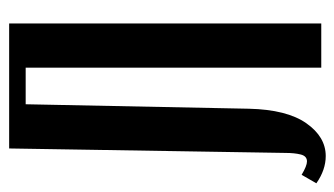

<svg xmlns="http://www.w3.org/2000/svg" viewBox="-184 -560 749 430"><g transform="rotate(-90 191.0 -344.5)"><path d="M15 -44Q35 -32 45 -32Q57 -32 60.5 -46Q64 -60 64 -80L74 -699H354V0H255V-662H173L163 -162Q161 -77 130.5 -33.5Q100 10 57 10Q26 10 -4 -11Z"/></g></svg>

Font: Moniqa ExtBd Cond Paragraph
Style: Regular
Weight: 800
Width: 3
Designer: Rajesh Rajput
Foundry: Rajesh Rajput
Version: Version 1.000